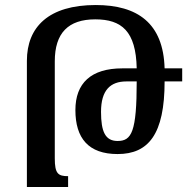

<svg xmlns="http://www.w3.org/2000/svg" viewBox="-20 -744 751 764"><path d="M251 0V-43C211 -43 198 -53 198 -114V-500C198 -613 252 -667 359 -667C464 -667 521 -620 524 -472H467C342 -472 280 -413 280 -306C280 -194 332 -131 448 -131C571 -131 635 -210 635 -420H705V-472H635C630 -652 527 -724 361 -724C174 -724 87 -637 87 -502V0ZM483 -420H524C524 -220 504 -183 448 -183C399 -183 382 -220 382 -299C382 -385 419 -420 483 -420Z"/></svg>

Font: Noto Serif Armenian Condensed SemiBold
Style: Regular
Weight: 600
Width: 3
Designer: Monotype Design Team
Foundry: Monotype Imaging Inc.
Version: Version 2.008